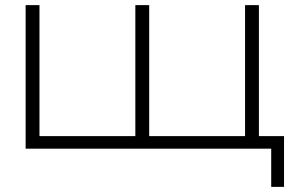

<svg xmlns="http://www.w3.org/2000/svg" viewBox="-20 -580 1152 749"><path d="M990 -560V-49H1088V149H1038V0H80V-560H134V-49H508V-560H562V-49H936V-560Z"/></svg>

Font: Bounded
Style: Regular
Weight: 200
Designer: Vlad Churkin
Version: Version 1.0